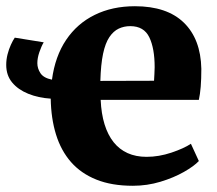

<svg xmlns="http://www.w3.org/2000/svg" viewBox="-20 -586 697 617"><path d="M407 11Q339 11 289.8 -8.8Q240.5 -28.5 208.2 -65.2Q176 -102 160 -153.8Q144 -205.5 143 -269Q103 -271.5 70.5 -284.8Q38 -298 19 -321Q0 -344 0 -377.5Q0 -394.5 4.2 -411.2Q8.5 -428 15 -442.2Q21.5 -456.5 27.5 -465L120.5 -450Q113 -437.5 106.5 -418.5Q100 -399.5 100 -383Q100 -366 110 -350.8Q120 -335.5 147 -330Q157 -405 192.5 -457.8Q228 -510.5 284.5 -538.2Q341 -566 413.5 -566Q516.5 -566 570.8 -513.2Q625 -460.5 627 -365Q627 -332 625 -307.5Q623 -283 619 -265H303.5Q305.5 -220.5 316 -186.5Q326.5 -152.5 345 -129.2Q363.5 -106 390 -94Q416.5 -82 451 -82Q490.5 -82 530.8 -95.5Q571 -109 593.5 -124L619 -68.5Q603.5 -52 571 -33.5Q538.5 -15 495.8 -2Q453 11 407 11ZM302.5 -326 475 -326.5Q475.5 -337 476.2 -348.2Q477 -359.5 477 -370Q477 -430.5 459.8 -466.2Q442.5 -502 398.5 -502Q378.5 -502 361.5 -494Q344.5 -486 331.5 -466.8Q318.5 -447.5 311.2 -413.2Q304 -379 302.5 -326Z"/></svg>

Font: Merriweather 28pt ExtraBold
Style: Regular
Weight: 800
Version: Version 2.100